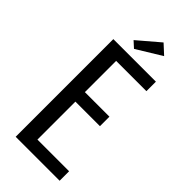

<svg xmlns="http://www.w3.org/2000/svg" viewBox="-272 -920 973 973"><g transform="rotate(45 214.0 -434.0)"><path d="M73 0V-700H378V-632H161V-408H337V-340H161V-68H388V0ZM182 -739 149 -769 265 -868 316 -821Z"/></g></svg>

Font: Homenaje
Style: Regular
Weight: 400
Version: Version 1.002